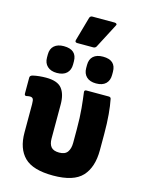

<svg xmlns="http://www.w3.org/2000/svg" viewBox="-134 -984 810 1074"><g transform="rotate(15 271.0 -447.0)"><path d="M281 11Q164 11 114.5 -38Q65 -87 65 -180V-345Q65 -368 60 -375.5Q55 -383 42 -383Q36 -383 31.5 -382Q27 -381 22 -380Q11 -379 11 -392V-484Q11 -496 27 -500Q44 -504 64 -506Q84 -508 103 -508Q169 -508 194.5 -476Q220 -444 220 -384V-187Q220 -155 234 -138.5Q248 -122 281 -122Q315 -122 329 -142Q343 -162 343 -195V-274Q343 -343 338 -394.5Q333 -446 328 -482Q325 -497 339 -497H468Q481 -497 482 -485Q489 -451 493.5 -401Q498 -351 498 -287V-194Q498 -95 449 -42Q400 11 281 11ZM221 -740Q205 -740 209 -755L248 -893Q252 -905 264 -905H393Q401 -905 404.5 -900.5Q408 -896 403 -889L330 -749Q324 -740 313 -740ZM153 -549Q118 -549 98 -567.5Q78 -586 78 -618V-636Q78 -669 98 -686.5Q118 -704 153 -704Q229 -704 229 -636V-618Q229 -586 209.5 -567.5Q190 -549 153 -549ZM380 -549Q344 -549 324.5 -567.5Q305 -586 305 -618V-636Q305 -669 324.5 -686.5Q344 -704 380 -704Q455 -704 455 -636V-618Q455 -586 436 -567.5Q417 -549 380 -549Z"/></g></svg>

Font: Sofia Sans Semi Condensed Black
Style: Regular
Weight: 900
Designer: Botio Nikoltchev, Ani Petrova
Foundry: lettersoup
Version: Version 4.100; ttfautohint (v1.8.4.7-5d5b)